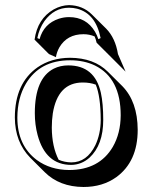

<svg xmlns="http://www.w3.org/2000/svg" viewBox="-20 -665 596 751"><path d="M38.1 -205.1Q38.1 -338.9 126.5 -401.4Q180.2 -438.5 253.9 -439Q347.7 -438.5 401.9 -384.3L458.5 -328.1Q518.1 -267.1 518.6 -157.2Q518.6 -33.2 435.1 27.8Q381.3 66.4 306.6 66.4Q212.9 65.9 154.8 8.3L98.1 -48.3Q38.6 -109.4 38.1 -205.1ZM303.7 -342.3Q206.1 -342.3 186.5 -221.2Q182.6 -194.8 182.6 -165.5Q183.1 -91.3 209.5 -40Q232.4 -30.3 258.8 -29.8Q319.8 -29.8 353 -97.2Q373.5 -140.6 374 -195.8Q373.5 -288.6 354.5 -334Q332 -342.3 303.7 -342.3ZM350.1 -522.5Q329.6 -531.2 306.6 -531.2Q242.7 -531.2 212.4 -480Q202.1 -461.9 198.7 -441.4L171.4 -453.6L115.2 -509.8Q126.5 -591.8 190.4 -628.4Q219.7 -644.5 250 -645Q303.2 -644 338.9 -608.9L395.5 -552.7Q431.2 -516.1 441.4 -453.6L471.2 -384.8L414.6 -441.4L357.9 -498Q355 -511.2 350.1 -522.5ZM247.1 -409.2Q350.6 -409.2 374.5 -302.2Q383.8 -260.3 383.8 -195.8Q383.8 -98.1 330.1 -48.3Q298.8 -20.5 258.8 -20Q158.2 -20 127 -137.2Q116.2 -177.7 116.2 -222.2Q116.2 -358.4 190.4 -396.5Q215.8 -409.2 247.1 -409.2ZM47.9 -205.1Q47.9 -96.2 124 -39.1Q176.8 -0.5 250 0Q368.2 0 421.4 -90.8Q451.7 -143.6 452.1 -213.9Q452.1 -358.9 351.6 -408.7Q309.1 -429.2 253.9 -429.2Q135.7 -429.2 81.1 -337.4Q48.3 -281.7 47.9 -205.1ZM364.7 -511.7 373.5 -516.1Q354.5 -611.8 281.7 -630.9Q266.1 -634.8 250 -634.8Q191.9 -634.8 153.8 -582.5Q133.3 -553.2 126 -516.1L134.8 -512.2Q151.4 -572.3 210.4 -591.8Q230 -598.1 250 -598.1Q317.4 -598.1 351.6 -541Q359.9 -526.9 364.7 -511.7Z"/></svg>

Font: Linux Biolinum Shadow O
Style: Regular
Weight: 400
Designer: Philipp H. Poll
Foundry: Philipp H. Poll
Version: Version 1.0.4